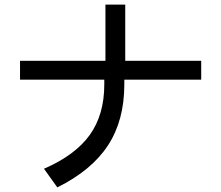

<svg xmlns="http://www.w3.org/2000/svg" viewBox="-20 -716 960 834"><path d="M854 -370H520V-349Q520 -193 449 -84.5Q378 24 229 98L171 17Q307 -42 370 -130Q433 -218 433 -349V-370H67V-452H438V-696H524V-452H854Z"/></svg>

Font: LINE Seed Sans KR Regular
Style: Regular
Weight: 400
Designer: LINE VX Design & Sandoll Inc & Dalton Maag Ltd
Foundry: Sandoll Inc.
Version: Version 1.000